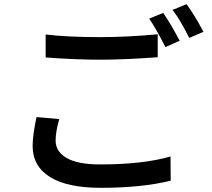

<svg xmlns="http://www.w3.org/2000/svg" viewBox="-20 -856 1017 922"><path d="M199.2 -690.4Q301.8 -677.7 461.9 -677.7Q590.8 -677.7 737.3 -691.4V-581.1Q575.2 -569.3 462.9 -569.3Q343.8 -569.3 199.2 -580.1ZM136.7 -155.3Q136.7 -206.1 155.3 -293.9L264.6 -284.2Q247.1 -224.6 247.1 -180.7Q247.1 -127.9 300.3 -97.2Q353.5 -66.4 460 -66.4Q667 -66.4 798.8 -104.5L799.8 11.7Q661.1 45.9 462.9 45.9Q303.7 45.9 220.2 -5.9Q136.7 -57.6 136.7 -155.3ZM696.3 -766.6 763.7 -793.9Q799.8 -742.2 842.8 -660.2L774.4 -629.9Q727.5 -721.7 696.3 -766.6ZM808.6 -808.6 876 -835.9Q916 -781.2 957 -703.1L888.7 -673.8Q845.7 -760.7 808.6 -808.6Z"/></svg>

Font: Min Sans SemiBold
Style: Regular
Weight: 600
Designer: Jinseong-Kim, NotoSansCJK, Nunito
Foundry: Jinseong-Kim
Version: Version 1.400;Glyphs 3.1.2 (3151)